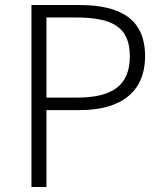

<svg xmlns="http://www.w3.org/2000/svg" viewBox="-20 -749 652 769"><path d="M106 0H166V-308H299C461 -308 561 -378 561 -524C561 -675 460 -729 295 -729H106ZM166 -358V-679H283C428 -679 500 -642 500 -524C500 -407 431 -358 287 -358Z"/></svg>

Font: Genne Gothic Light
Style: Regular
Weight: 300
Designer: Ryoko NISHIZUKA (kana & ideographs); Paul D. Hunt (Latin, Greek & Cyrillic); Wenlong ZHANG (bopomofo); Sandoll Communica
Foundry: Adobe Systems Incorporated
Version: Version 1.004;PS 1.004;hotconv 16.6.51;makeotf.lib2.5.65220